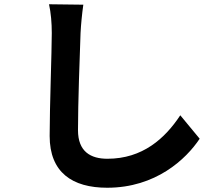

<svg xmlns="http://www.w3.org/2000/svg" viewBox="-20 -815 1040 901"><path d="M371 -793 210 -795C219 -755 223 -707 223 -660C223 -574 213 -311 213 -177C213 -6 319 66 483 66C711 66 853 -68 917 -164L826 -274C754 -165 649 -70 484 -70C406 -70 346 -103 346 -204C346 -328 354 -552 358 -660C360 -700 365 -751 371 -793Z"/></svg>

Font: Source Han Sans JP
Style: Bold
Weight: 700
Designer: Ryoko NISHIZUKA 西塚涼子 (kana, bopomofo & ideographs); Paul D. Hunt (Latin, Greek & Cyrillic); Sandoll Communications 산돌커뮤니
Foundry: Adobe
Version: Version 2.002;hotconv 1.0.116;makeotfexe 2.5.65601